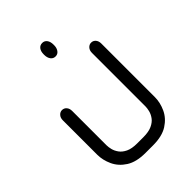

<svg xmlns="http://www.w3.org/2000/svg" viewBox="-212 -653 928 928"><g transform="rotate(-45 251.5 -189.5)"><path d="M249 -462Q233 -462 224 -474.5Q215 -487 215 -506V-510Q215 -530 224 -542Q233 -554 249 -554Q264 -554 273 -542Q282 -530 282 -510V-505Q282 -487 273 -474.5Q264 -462 249 -462ZM278 175H226Q164 175 126.5 151Q89 127 72 90Q55 53 55 16V-219Q55 -236 64.5 -246.5Q74 -257 87 -257Q101 -257 110 -246.5Q119 -236 119 -219V16Q119 28 123 44.5Q127 61 138.5 77Q150 93 172 103.5Q194 114 231 114H272Q309 114 331.5 103.5Q354 93 365.5 77Q377 61 381 44.5Q385 28 385 16V-350Q385 -367 394.5 -377.5Q404 -388 417 -388Q431 -388 440 -377.5Q449 -367 449 -350V16Q449 53 432 90Q415 127 377.5 151Q340 175 278 175Z"/></g></svg>

Font: Beiruti
Style: Regular
Weight: 400
Version: Version 1.00